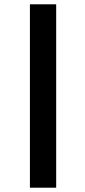

<svg xmlns="http://www.w3.org/2000/svg" viewBox="-20 -678 397 892"><path d="M119 194V-658H241V194Z"/></svg>

Font: Ysabeau SC ExtraBold
Style: Regular
Weight: 800
Designer: Christian Thalmann (Catharsis Fonts)
Version: Version 2.001;gftools[0.9.30]; featfreeze: smcp